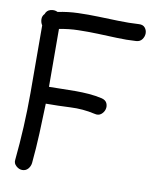

<svg xmlns="http://www.w3.org/2000/svg" viewBox="-84 -781 693 875"><g transform="rotate(10 262.5 -343.5)"><path d="M79.1 31.2Q64.5 31.2 51.3 19.5Q38.1 7.8 40 -7.8Q55.7 -164.1 55.7 -320.3Q55.7 -476.6 54.7 -633.8Q46.9 -645.5 46.4 -660.6Q45.9 -675.8 56.6 -686.5Q62.5 -704.1 80.1 -709Q97.7 -713.9 113.3 -706.1Q159.2 -715.8 206.1 -717.3Q252.9 -718.8 299.8 -717.3Q346.7 -715.8 394 -714.4Q441.4 -712.9 488.3 -715.8Q506.8 -716.8 516.1 -705.6Q525.4 -694.3 525.4 -679.7Q525.4 -665 516.1 -651.9Q506.8 -638.7 488.3 -637.7Q444.3 -634.8 399.4 -636.7Q354.5 -638.7 309.6 -640.1Q264.6 -641.6 220.7 -640.6Q176.8 -639.6 132.8 -630.9Q132.8 -563.5 133.3 -497.1Q133.8 -430.7 133.8 -363.3Q164.1 -363.3 195.3 -364.3Q226.6 -365.2 257.3 -365.2Q288.1 -365.2 318.8 -362.8Q349.6 -360.4 379.9 -353.5Q398.4 -348.6 404.3 -335Q410.2 -321.3 406.2 -307.1Q402.3 -293 390.1 -283.2Q377.9 -273.4 359.4 -278.3Q303.7 -291 246.6 -288.1Q189.5 -285.2 132.8 -285.2Q130.9 -215.8 127.9 -147Q125 -78.1 118.2 -7.8Q116.2 7.8 106 19.5Q95.7 31.2 79.1 31.2Z"/></g></svg>

Font: Schoolbell
Style: Regular
Weight: 400
Designer: Font Diner, Inc
Foundry: Font Diner, Inc
Version: Version 1.001